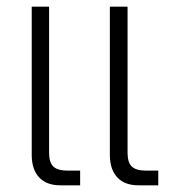

<svg xmlns="http://www.w3.org/2000/svg" viewBox="-20 -555 549 575"><path d="M75 -91V-535H127V-98Q127 -68 140 -56Q153 -44 183 -44H220V0H161Q119 0 97 -24Q75 -48 75 -91ZM309 -91V-535H362V-98Q362 -68 375 -56Q388 -44 418 -44H454V0H395Q353 0 331 -24Q309 -48 309 -91Z"/></svg>

Font: Prompt ExtraLight
Style: Regular
Weight: 275
Designer: Katatrad Team
Foundry: CadsonDemak
Version: Version 1.001